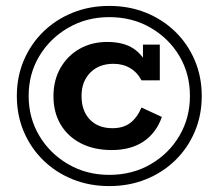

<svg xmlns="http://www.w3.org/2000/svg" viewBox="-20 -618 740 650"><path d="M350 12Q283 12 226 -11Q169 -34 126.5 -75.5Q84 -117 60.5 -172.5Q37 -228 37 -293Q37 -358 60.5 -413.5Q84 -469 126.5 -510.5Q169 -552 226 -575Q283 -598 350 -598Q417 -598 474 -575Q531 -552 573.5 -510.5Q616 -469 639.5 -413.5Q663 -358 663 -293Q663 -228 639.5 -172.5Q616 -117 573.5 -75.5Q531 -34 474 -11Q417 12 350 12ZM350 -26Q428 -26 490 -62Q552 -98 587.5 -158.5Q623 -219 623 -293Q623 -368 587.5 -428Q552 -488 490 -524Q428 -560 350 -560Q273 -560 211 -524Q149 -488 113 -428Q77 -368 77 -293Q77 -219 113 -158.5Q149 -98 211 -62Q273 -26 350 -26ZM358 -110Q298 -110 253.5 -133Q209 -156 185 -197Q161 -238 161 -292Q161 -347 185 -388.5Q209 -430 250 -453Q291 -476 343 -476Q398 -476 432 -453.5Q466 -431 483 -387L464 -401V-467H521V-346H459Q445 -373 420.5 -387.5Q396 -402 364 -402Q315 -402 285.5 -372Q256 -342 256 -293Q256 -243 284 -213.5Q312 -184 361 -184Q397 -184 420.5 -201.5Q444 -219 459 -254L528 -222Q509 -168 466 -139Q423 -110 358 -110Z"/></svg>

Font: Rokkitt
Style: Bold
Weight: 700
Designer: Vernon Adams
Foundry: Vernon Adams
Version: Version 3.103